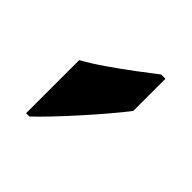

<svg xmlns="http://www.w3.org/2000/svg" viewBox="-34 -893 414 414"><g transform="rotate(-45 172.5 -686.0)"><path d="M202 -766Q214 -744 233 -716.5Q252 -689 271.5 -663Q291 -637 305 -619V-606H207Q190 -619 167 -638.5Q144 -658 119.5 -680Q95 -702 74 -722Q53 -742 40 -756V-766Z"/></g></svg>

Font: Noto Sans Lao UI SemCond
Style: Bold
Weight: 700
Width: 4
Designer: Monotype Design Team
Foundry: Monotype Imaging Inc.
Version: Version 2.000; ttfautohint (v1.8.4.7-5d5b)